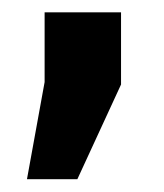

<svg xmlns="http://www.w3.org/2000/svg" viewBox="-20 -137 264 309"><path d="M174.8 -1Q157.2 37.1 104.5 151.4Q84 151.4 23.4 151.4Q30.3 112.3 51.8 -4.9Q51.8 -33.2 51.8 -117.2Q82 -117.2 174.8 -117.2Q174.8 -88.9 174.8 -1Z"/></svg>

Font: Noto Sans Hebrew DECATHLON 
Style: Bold
Weight: 400
Designer: Monotype Design Team
Version: Version 2.000;GOOG;noto-fonts:20170220:a8a215d2e889